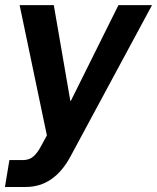

<svg xmlns="http://www.w3.org/2000/svg" viewBox="-25 -536 622 760"><path d="M76.7 204.1H-5.4L12.2 97.7H64.9Q91.8 97.7 108.4 82.3Q125 66.9 137.7 42L160.6 0L52.7 -515.6H188L253.4 -136.7H255.4L443.8 -515.6H576.7L253.9 83.5Q189 204.1 76.7 204.1Z"/></svg>

Font: Inter Display Semi Bold
Style: Italic
Weight: 600
Italic angle: -9.39999°
Designer: Rasmus Andersson
Foundry: rsms
Version: Version 4.000;git-4fc901f